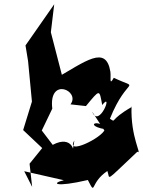

<svg xmlns="http://www.w3.org/2000/svg" viewBox="-20 -834 667 896"><path d="M271 -476 212 -704 214 -656 233 -814 99 -622 111 -549 129 -360 88 -227 177 -143 118 -70 130 38 93 -35 278 7C217 21 236 42 390 6C430 84 396 21 481 -36C496 2 463 22 621 -126C645 -109 588 -193 594 -339L595 -335C485 -272 525 -260 493 -280C576 -486 638 -410 511 -471C488 -429 499 -476 495 -500C474 -625 381 -549 233 -464ZM314 -100C338 -120 318 -207 226 -158L175 -225L224 -327C206 -478 357 -410 309 -347L381 -339C448 -420 443 -417 457 -344C511 -412 442 -231 410 -313L506 -165C486 -305 344 -253 470 -231C457 -190 284 -107 327 -178Z"/></svg>

Font: Asimov Silicon
Style: Regular
Weight: 400
Designer: Google
Version: Version 2.000980; 2014